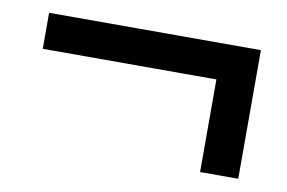

<svg xmlns="http://www.w3.org/2000/svg" viewBox="-45 -483 660 441"><g transform="rotate(10 285.0 -263.0)"><path d="M443 -113V-329H38V-413H532V-113Z"/></g></svg>

Font: Noto Sans KR Thin Medium
Style: Regular
Weight: 500
Version: Version 2.004-H2;hotconv 1.0.118;makeotfexe 2.5.65603